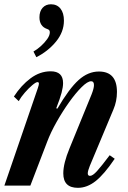

<svg xmlns="http://www.w3.org/2000/svg" viewBox="-26 -868 598 898"><path d="M338.5 10.5Q270 10.5 270 -57Q270 -104 299.5 -175L402.5 -427Q413.5 -455 413.5 -470Q413.5 -488 400.5 -488Q383.5 -488 355.8 -460.5Q328 -433 297 -389.5Q266 -346 238.5 -297.2Q211 -248.5 195 -206L116 0H-5.5L151 -456Q153.5 -464.5 154.8 -469Q156 -473.5 156 -476.5Q156 -484 149.5 -484Q142 -484 124.8 -469.5Q107.5 -455 89.8 -434.5Q72 -414 61.5 -395L39 -416.5Q73 -469 117 -501.8Q161 -534.5 211 -534.5Q269 -534.5 269 -479.5Q269 -461 262 -434.2Q255 -407.5 237 -361.5L242.5 -360Q297.5 -454 341.8 -493.8Q386 -533.5 436.5 -533.5Q521 -533.5 521 -438Q521 -394.5 504.5 -356L394 -92Q389.5 -81 387 -72Q384.5 -63 384.5 -57.5Q384.5 -45.5 395 -45.5Q407.5 -45.5 427.5 -67.5Q447.5 -89.5 487 -142L510.5 -125.5Q461.5 -53 421.5 -21.2Q381.5 10.5 338.5 10.5ZM144 -600.5 130.5 -627Q147.5 -636.5 165 -652.2Q182.5 -668 194.8 -685.2Q207 -702.5 207 -717Q207 -723.5 204 -727Q201 -730.5 193 -733Q176 -739 167.2 -752.8Q158.5 -766.5 158.5 -787Q158.5 -815 173.2 -831.5Q188 -848 212.5 -848Q240.5 -848 256.8 -827.8Q273 -807.5 273 -771.5Q273 -718.5 235.8 -673.2Q198.5 -628 144 -600.5Z"/></svg>

Font: Libre Caslon Condensed
Style: Italic
Weight: 400
Italic angle: -22.583°
Designer: Pablo Impallari, Rodrigo Fuenzalida, Katja Schimmel, Ertekin Erdin
Foundry: Pablo Impallari, Rodrigo Fuenzalida
Version: Version 2.000;gftools[0.9.33]